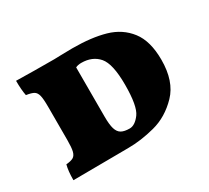

<svg xmlns="http://www.w3.org/2000/svg" viewBox="-106 -672 916 843"><g transform="rotate(-30 352.0 -250.0)"><path d="M58 -74Q83 -76 94.5 -83Q106 -90 110.5 -108Q115 -126 115 -164V-333Q115 -373 110.5 -390.5Q106 -408 94.5 -415Q83 -422 56 -426Q50 -456 50 -502Q138 -500 243 -500Q265 -500 278 -501L335 -502Q432 -502 500 -482.5Q568 -463 608.5 -410.5Q649 -358 649 -263Q649 -154 592.5 -95.5Q536 -37 464.5 -18.5Q393 0 330 0L50 2Q50 -45 58 -74ZM456 -248Q456 -354 424.5 -390.5Q393 -427 337 -427Q320 -427 308 -421V-171Q308 -131 314.5 -109.5Q321 -88 336 -79.5Q351 -71 378 -71Q405 -71 430.5 -105.5Q456 -140 456 -248Z"/></g></svg>

Font: Vollkorn SC Black
Style: Regular
Weight: 900
Designer: Friedrich Althausen
Foundry: Friedrich Althausen
Version: Version 4.015